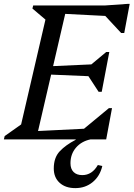

<svg xmlns="http://www.w3.org/2000/svg" viewBox="-45 -718 688 989"><path d="M-25 0 -21 -17 95 -99 55 -39 197 -651 221 -590 122 -674 126 -690H301L141 0ZM138 0 148 -43 472 -59 458 0ZM361 0 371 -41 516 -161H532L502 0ZM448 -324 210 -334 219 -377 463 -388ZM463 -245 403 -337 412 -375 502 -450H518L479 -245ZM594 -631 281 -647 291 -690H608ZM579 -548 488 -646 498 -690 612 -698H623L595 -548ZM318 123Q318 152 334 168Q350 184 379 184Q429 184 459 132L482 137Q470 189 432.5 220Q395 251 343 251Q292 251 262 223.5Q232 196 232 150Q232 94 262.5 61.5Q293 29 345 2V-20H421V0Q374 10 346 43Q318 76 318 123Z"/></svg>

Font: Platypi Light
Style: Italic
Weight: 300
Italic angle: -13°
Designer: David Sargent
Foundry: Bolt Cutter Type
Version: Version 1.200